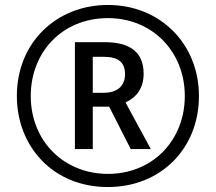

<svg xmlns="http://www.w3.org/2000/svg" viewBox="-20 -744 871 774"><path d="M415 10C627 10 782 -144 782 -357C782 -565 628 -724 415 -724C209 -724 48 -574 48 -357C48 -154 193 10 415 10ZM415 -43C239 -43 104 -174 104 -357C104 -535 232 -671 415 -671C594 -671 725 -536 725 -357C725 -179 596 -43 415 -43ZM282 -143H354V-314H420L507 -143H588L486 -331C531 -352 559 -389 559 -447C559 -533 505 -574 402 -574H282ZM399 -370H354V-515H398C457 -515 484 -493 484 -445C484 -396 451 -370 399 -370Z"/></svg>

Font: Noto Sans Khmer UI Condensed
Style: Regular
Weight: 400
Width: 3
Designer: Danh Hong and the Monotype Design Team
Foundry: Monotype Imaging Inc.
Version: Version 2.002